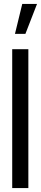

<svg xmlns="http://www.w3.org/2000/svg" viewBox="-20 -955 208 975"><path d="M56 -783 93 -935H168L109 -783ZM42 0V-705H124V0Z"/></svg>

Font: Stick No Bills
Style: Regular
Weight: 400
Version: Version 2.000